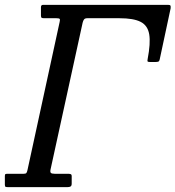

<svg xmlns="http://www.w3.org/2000/svg" viewBox="-55 -770 722 790"><path d="M177.5 -695H126.5Q119.5 -695 116.5 -696.8Q113.5 -698.5 113.5 -706V-740.5Q113.5 -750 122 -750H637Q644.5 -750 646.2 -747Q648 -744 647 -735.5L602 -525Q600.5 -518 596.5 -516.5Q592.5 -515 585.5 -515H561Q553.5 -515 552.2 -517.5Q551 -520 552.5 -527Q565 -592 559 -628.5Q553 -665 523.8 -680Q494.5 -695 437 -695H304Q294.5 -695 290.8 -690Q287 -685 285 -676.5L153.5 -75Q150.5 -63 154 -59Q157.5 -55 170 -55H224.5Q231.5 -55 235.8 -53.5Q240 -52 240 -45V-15Q240 -5.5 235.5 -2.8Q231 0 222 0H-21Q-28.5 0 -31.8 -1.2Q-35 -2.5 -35 -10V-46Q-35 -52.5 -32.2 -53.8Q-29.5 -55 -23 -55H42.5Q51 -55 53.5 -58.2Q56 -61.5 58 -70L190.5 -680Q193 -690 190.2 -692.5Q187.5 -695 177.5 -695Z"/></svg>

Font: Besley* Narrow
Style: Italic
Weight: 400
Width: 4
Italic angle: -13°
Designer: Owen Earl
Foundry: indestructible type*
Version: Version 3.000; ttfautohint (v1.8.3)